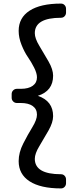

<svg xmlns="http://www.w3.org/2000/svg" viewBox="-20 -790 431 1070"><path d="M320 -691Q174 -691 174 -605Q174 -576 199.5 -534Q225 -492 250.5 -447.5Q276 -403 276 -368Q276 -283 191 -256Q276 -227 276 -143Q276 -108 250.5 -63Q225 -18 199.5 24Q174 66 174 95Q174 181 320 181Q332 181 340 189.5Q348 198 348 210V231Q348 243 340 251.5Q332 260 320 260Q206 260 145 220.5Q84 181 84 108Q84 60 109.5 10Q135 -40 160.5 -81.5Q186 -123 186 -151Q186 -182 162.5 -199Q139 -216 96 -216H74Q62 -216 53.5 -224.5Q45 -233 45 -245V-266Q45 -278 53.5 -286.5Q62 -295 74 -295H96Q139 -295 162.5 -312Q186 -329 186 -359Q186 -382 170 -413.5Q154 -445 135 -472.5Q116 -500 100 -540Q84 -580 84 -618Q84 -691 145 -730.5Q206 -770 320 -770Q332 -770 340 -761.5Q348 -753 348 -741V-720Q348 -708 340 -699.5Q332 -691 320 -691Z"/></svg>

Font: Solway
Style: Regular
Weight: 400
Designer: Mariya V. Pigoulevskaya
Foundry: The Northern Block Ltd.
Version: Version 1.000;hotconv 1.0.109;makeotfexe 2.5.65596